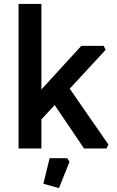

<svg xmlns="http://www.w3.org/2000/svg" viewBox="-20 -760 601 983"><path d="M75 0V-740H192V-302L396 -525H511L521 -505L337 -306L535 -20L525 0H410L260 -222L192 -149V0ZM202 181 234 50H324L336 68L282 203Z"/></svg>

Font: Oxanium ExtraLight SemiBold
Style: Regular
Weight: 600
Version: Version 2.000